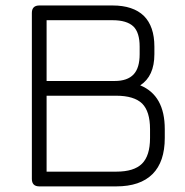

<svg xmlns="http://www.w3.org/2000/svg" viewBox="-20 -664 660 684"><path d="M394 0C394 0 120 0 120 0C102.5 0 93.5 -9 93.5 -26.5C93.5 -26.5 93.5 -26.5 93.5 -26.5C93.5 -26.5 93.5 -618 93.5 -618C93.5 -635.5 102.5 -644.5 120 -644.5C120 -644.5 120 -644.5 120 -644.5C120 -644.5 381 -644.5 381 -644.5C430 -644.5 467 -632 492.5 -607.5C517.5 -582.5 530 -546 530 -498C530 -498 530 -498 530 -498C530 -498 530 -471 530 -471C530 -418.5 513 -381.5 479.5 -360C479.5 -360 479.5 -360 479.5 -360C538 -336 567 -284 567 -204C567 -204 567 -204 567 -204C567 -204 567 -172.5 567 -172.5C567 -116 552.5 -73 523.5 -44C494 -14.5 451 0 394 0C394 0 394 0 394 0ZM146 -323C146 -323 146 -52.5 146 -52.5C146 -52.5 394 -52.5 394 -52.5C436.5 -52.5 467 -62 486 -81C505 -100 514.5 -130.5 514.5 -172.5C514.5 -172.5 514.5 -172.5 514.5 -172.5C514.5 -172.5 514.5 -204 514.5 -204C514.5 -246 505 -276.5 486.5 -295C467.5 -313.5 436.5 -323 394 -323C394 -323 394 -323 394 -323C394 -323 146 -323 146 -323ZM146 -592C146 -592 146 -375.5 146 -375.5C146 -375.5 388.5 -375.5 388.5 -375.5C419 -375.5 441.5 -383.5 456 -399C470.5 -414.5 477.5 -438.5 477.5 -471C477.5 -471 477.5 -471 477.5 -471C477.5 -471 477.5 -498 477.5 -498C477.5 -531.5 470 -555.5 455 -570C439.5 -584.5 415 -592 381 -592C381 -592 381 -592 381 -592C381 -592 146 -592 146 -592Z"/></svg>

Font: Jura-Fortis-Regular
Style: Regular
Weight: 500
Designer: Daniel Johnson, Alexei Vanyashin, Mirko Velimirovic
Foundry: Daniel Johnson
Version: ""